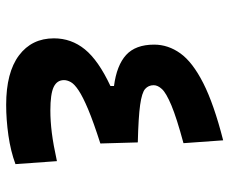

<svg xmlns="http://www.w3.org/2000/svg" viewBox="-81 -662 748 626"><g transform="rotate(90 293.0 -349.0)"><path d="M321.8 4.9Q216.3 4.9 160.6 -36.9Q105 -78.6 105 -150.9Q105 -207.5 140.9 -251.7Q176.8 -295.9 260.3 -335V-346.7Q192.9 -355.5 159.2 -386.2Q125.5 -417 125.5 -477.5Q125.5 -523.4 154.1 -563.2Q182.6 -603 251 -637.7Q319.3 -672.4 437.5 -702.6L446.8 -573.2Q363.8 -550.8 323.2 -533.7Q282.7 -516.6 270.3 -502.9Q257.8 -489.3 257.8 -476.1Q257.8 -459 270 -448.2Q282.2 -437.5 322 -431.9Q361.8 -426.3 444.3 -424.3L447.8 -302.2Q377.9 -279.8 336.7 -262.5Q295.4 -245.1 274.9 -231.4Q254.4 -217.8 247.8 -206.1Q241.2 -194.3 241.2 -183.6Q241.2 -160.6 263.9 -149.9Q286.6 -139.2 340.3 -139.2Q374.5 -139.2 413.3 -144Q452.1 -148.9 505.4 -160.6L515.1 -25.4Q473.1 -9.8 421.4 -2.4Q369.6 4.9 321.8 4.9Z"/></g></svg>

Font: CaskaydiaMono NF
Style: Bold
Weight: 700
Designer: Aaron Bell
Foundry: Saja Typeworks
Version: Version 2111.001; ttfautohint (v1.8.4);Nerd Fonts 3.1.1